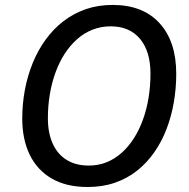

<svg xmlns="http://www.w3.org/2000/svg" viewBox="-20 -745 763 775"><path d="M333.5 9.8Q247.6 9.8 188.7 -24.4Q129.9 -58.6 99.9 -120.6Q69.8 -182.6 69.8 -266.6Q69.8 -326.2 80.6 -383.1Q91.3 -439.9 112.3 -491.2Q133.3 -542.5 164.3 -585.2Q195.3 -627.9 235.8 -659.2Q276.4 -690.4 325.9 -707.8Q375.5 -725.1 434.6 -725.1Q557.1 -725.1 624.3 -651.1Q691.4 -577.1 691.4 -447.3Q691.4 -388.7 681.6 -332Q671.9 -275.4 652.3 -224.4Q632.8 -173.3 603 -130.6Q573.2 -87.9 533.7 -56.4Q494.1 -24.9 444.3 -7.6Q394.5 9.8 333.5 9.8ZM338.4 -76.7Q377.4 -76.7 410.9 -90.3Q444.3 -104 471.9 -128.9Q499.5 -153.8 521 -187.7Q542.5 -221.7 557.4 -263.2Q572.3 -304.7 579.8 -351.3Q587.4 -397.9 587.4 -447.8Q587.4 -537.6 545.2 -588.1Q502.9 -638.7 426.8 -638.7Q387.7 -638.7 353.5 -625.2Q319.3 -611.8 291.3 -586.9Q263.2 -562 241.2 -528.1Q219.2 -494.1 204.1 -452.6Q189 -411.1 181.2 -364.5Q173.3 -317.9 173.3 -268.1Q173.3 -208 192.9 -165Q212.4 -122.1 249.3 -99.4Q286.1 -76.7 338.4 -76.7Z"/></svg>

Font: Open Sans Medium
Style: Italic
Weight: 500
Italic angle: -12°
Designer: Monotype Design Team
Foundry: Monotype Imaging Inc.
Version: Version 3.000